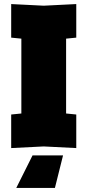

<svg xmlns="http://www.w3.org/2000/svg" viewBox="-20 -724 430 944"><path d="M35 4V-161L85 -166V-534L35 -539V-704L195 -696L355 -704V-539L305 -534V-166L355 -161V4L195 -4ZM290 40 250 200H60L140 40Z"/></svg>

Font: Tektur Condensed Black
Style: Regular
Weight: 900
Width: 3
Designer: Adam Jagosz
Foundry: Adam Jagosz
Version: Version 1.005;gftools[0.9.30]